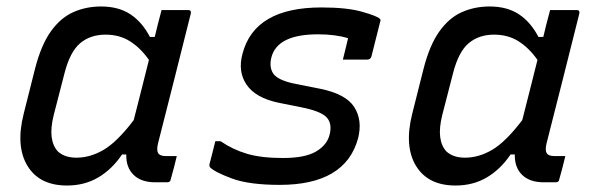

<svg xmlns="http://www.w3.org/2000/svg" viewBox="-20 -563 1840 593"><path d="M292 -543Q346 -543 382.5 -519Q419 -495 443 -449H458Q462 -467 467 -486Q472 -505 479 -532H561Q572 -532 569 -520Q544 -420 518 -317Q492 -214 468 -120Q463 -99 468.5 -90Q474 -81 492 -81H526Q522 -64 517 -44.5Q512 -25 507 -8Q506 0 496 0H459Q416 0 392.5 -23Q369 -46 370 -86H357Q326 -40 283.5 -15Q241 10 187 10Q102 10 65 -50.5Q28 -111 53 -211L88 -350Q107 -424 137 -466Q167 -508 206.5 -525.5Q246 -543 292 -543ZM159 -95Q180 -76 216 -76Q259 -76 300.5 -100.5Q342 -125 393 -192Q405 -238 416.5 -284.5Q428 -331 440 -378Q414 -415 381.5 -435.5Q349 -456 306 -456Q259 -456 227.5 -429.5Q196 -403 179 -336L146 -208Q136 -168 139.5 -140Q143 -112 159 -95Z M973 -540Q1052 -540 1099 -526.5Q1146 -513 1153 -505Q1157 -502 1154 -495L1127 -388Q1124 -379 1114 -379H1039L1041 -387Q1045 -403 1048.5 -417.5Q1052 -432 1055 -445Q1016 -457 962 -457Q836 -457 818 -385Q811 -356 823.5 -336.5Q836 -317 883 -306L968 -289Q1048 -273 1074 -232.5Q1100 -192 1086 -136Q1047 8 844 8Q750 8 697 -11.5Q644 -31 629 -46Q626 -49 627 -56Q633 -78 637 -94.5Q641 -111 645 -127H661Q699 -101 743 -88Q787 -75 854 -75Q922 -75 956 -95Q990 -115 998 -147Q1006 -179 991 -198Q976 -217 923 -229L839 -246Q769 -261 741.5 -301.5Q714 -342 729 -397Q766 -540 973 -540Z M1492 -543Q1546 -543 1582.5 -519Q1619 -495 1643 -449H1658Q1662 -467 1667 -486Q1672 -505 1679 -532H1761Q1772 -532 1769 -520Q1744 -420 1718 -317Q1692 -214 1668 -120Q1663 -99 1668.5 -90Q1674 -81 1692 -81H1726Q1722 -64 1717 -44.5Q1712 -25 1707 -8Q1706 0 1696 0H1659Q1616 0 1592.5 -23Q1569 -46 1570 -86H1557Q1526 -40 1483.5 -15Q1441 10 1387 10Q1302 10 1265 -50.5Q1228 -111 1253 -211L1288 -350Q1307 -424 1337 -466Q1367 -508 1406.5 -525.5Q1446 -543 1492 -543ZM1359 -95Q1380 -76 1416 -76Q1459 -76 1500.5 -100.5Q1542 -125 1593 -192Q1605 -238 1616.5 -284.5Q1628 -331 1640 -378Q1614 -415 1581.5 -435.5Q1549 -456 1506 -456Q1459 -456 1427.5 -429.5Q1396 -403 1379 -336L1346 -208Q1336 -168 1339.5 -140Q1343 -112 1359 -95Z"/></svg>

Font: Recursive Mn Lnr St
Style: Italic
Weight: 400
Italic angle: -15°
Monospace: yes
Version: Version 1.079;hotconv 1.0.112;makeotfexe 2.5.65598; ttfautoh